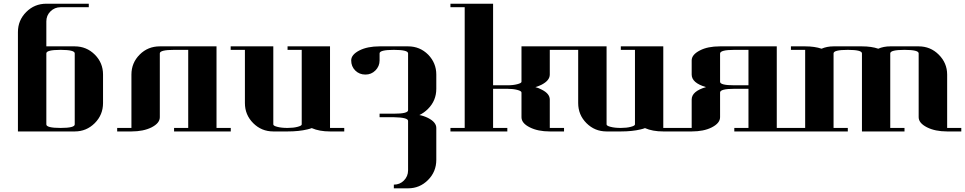

<svg xmlns="http://www.w3.org/2000/svg" viewBox="-20 -712 5227 1040"><path d="M77.1 0V-538.1Q77.1 -602.1 122.1 -647Q167 -691.9 231 -691.9H460.9V-672.9H308.1Q275.9 -672.9 252.9 -649.9Q231 -627.9 231 -596.2V-460.9H384.8Q448.7 -460.9 493.7 -416Q538.1 -371.6 538.1 -308.1V-153.8Q538.1 -89.8 493.2 -44.9Q448.2 0 384.8 0ZM231 -38.1Q231 -19 308.1 -19Q384.8 -19 384.8 -38.1V-422.9Q384.8 -441.9 308.1 -441.9Q231 -441.9 231 -422.9Z M614.7 0V-19H691.9V-308.1Q691.9 -371.6 736.8 -416.5Q781.2 -460.9 845.7 -460.9H1152.8V-19H1230V0H922.9V-19H999.5V-441.9H922.9Q845.7 -441.9 845.7 -422.9V-77.1Q845.7 -44.9 800.8 -22Q756.3 0 691.9 0Z M1229.5 -441.9V-460.9H1460.4V-38.1Q1460.4 -30.3 1482.4 -24.9Q1504.4 -19 1537.6 -19Q1569.3 -19 1591.3 -24.9Q1614.3 -30.8 1614.3 -38.1V-441.9H1537.6V-460.9H1767.6V-19H1844.7V0H1767.6Q1709.5 0 1668.5 -18.1Q1658.7 -14.2 1645.5 -11.2Q1599.6 0 1537.6 0H1460.4Q1396.5 0 1351.6 -44.9Q1306.6 -89.8 1306.6 -153.8V-441.9Z M1882.3 -384.8Q1882.3 -416 1927.2 -439Q1970.7 -460.9 2036.1 -460.9H2190.4Q2254.4 -460.9 2299.3 -416Q2343.3 -370.6 2343.3 -308.1V-231Q2343.3 -167 2298.3 -122.1Q2276.9 -100.6 2251.5 -88.9Q2273.9 -85 2298.3 -73.2Q2343.3 -50.3 2343.3 -19V153.8Q2343.3 218.3 2298.3 263.2Q2253.4 308.1 2190.4 308.1H2113.3V288.1Q2145.5 288.1 2167.5 266.1Q2190.4 243.2 2190.4 210.9V-57.1Q2190.4 -75.7 2113.3 -77.1H2036.1V-96.2H2113.3Q2190.4 -96.2 2190.4 -115.2V-422.9Q2190.4 -441.9 2113.3 -441.9Q2036.1 -441.9 2036.1 -422.9V-384.8Q2036.1 -353 2013.2 -330.1Q1991.2 -308.1 1959.5 -308.1Q1926.3 -308.1 1904.3 -330.1Q1882.3 -352.1 1882.3 -384.8Z M2419.9 0V-19H2497.1V-672.9H2419.9V-691.9H2650.9V-250H2728Q2759.8 -250 2781.7 -255.9Q2804.7 -261.7 2804.7 -269V-460.9H3035.2V-441.9H2958V-308.1Q2958 -275.9 2913.1 -252.9Q2899.9 -246.1 2879.9 -240.2Q2898.9 -234.9 2913.1 -227.1Q2958 -205.1 2958 -172.9V-19H3035.2V0H2958Q2894 0 2850.1 -22Q2804.7 -44.4 2804.7 -77.1V-210.9Q2804.7 -219.2 2781.7 -225.1Q2759.8 -231 2728 -231H2650.9V-19H2728V0Z M3034.7 -441.9V-460.9H3265.6V-38.1Q3265.6 -30.3 3287.6 -24.9Q3309.6 -19 3342.8 -19Q3374.5 -19 3396.5 -24.9Q3419.4 -30.8 3419.4 -38.1V-441.9H3342.8V-460.9H3572.8V-19H3649.9V0H3572.8Q3514.6 0 3473.6 -18.1Q3463.9 -14.2 3450.7 -11.2Q3404.8 0 3342.8 0H3265.6Q3201.7 0 3156.7 -44.9Q3111.8 -89.8 3111.8 -153.8V-441.9Z M3649.4 0V-19H3726.6V-172.9Q3726.6 -217.8 3804.2 -240.2Q3726.6 -262.7 3726.6 -308.1V-384.8Q3726.6 -416 3771.5 -439Q3813.5 -460.9 3879.4 -460.9H4187.5V-19H4264.6V0H3957.5V-19H4034.2V-231H3957.5Q3880.4 -231 3880.4 -210.9V-77.1Q3880.4 -44.9 3835.4 -22Q3792 0 3726.6 0ZM3880.4 -269Q3880.4 -250 3957.5 -250H4034.2V-441.9H3957.5Q3880.4 -441.9 3880.4 -421.9Z M4264.2 0V-19H4341.3V-441.9H4264.2V-460.9H4341.3Q4392.6 -460.9 4430.2 -448.2Q4459 -460.9 4495.1 -460.9H4648.9Q4700.7 -460.9 4737.3 -448.2Q4766.1 -460.9 4802.2 -460.9H4956.1Q5020 -460.9 5064.9 -416Q5110.4 -370.6 5110.4 -308.1V-19H5187V0H5110.4Q5045.4 0 5001 -22.5Q4956.1 -45.4 4956.1 -77.1V-422.9Q4956.1 -441.9 4879.4 -441.9Q4802.2 -441.9 4802.2 -422.9V-19H4879.4V0H4648.9V-422.9Q4648.9 -441.9 4572.3 -441.9Q4495.1 -441.9 4495.1 -422.9V-19H4572.3V0Z"/></svg>

Font: Hjet
Style: Regular
Weight: 400
Designer: T. Christopher White
Version: Version 1.2